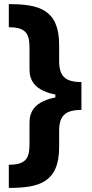

<svg xmlns="http://www.w3.org/2000/svg" viewBox="-20 -761 449 939"><path d="M378.2 -223.4V-359.7C296.5 -359.7 269.2 -390.6 269.2 -463.4V-541.9C269.2 -717 166.5 -740.8 23.1 -740.8V-627.8C107.2 -627.8 124.3 -595.5 124.3 -526.6V-422.9C124.3 -368.6 147.7 -319.6 250.7 -298.7V-284.4C147.7 -263.5 124.3 -214.5 124.3 -159.8V-56.1C124.3 12.4 107.2 44.7 23.1 44.7V158C166.5 158 269.2 134.2 269.2 -40.8V-119.7C269.2 -192.5 296.5 -223.4 378.2 -223.4Z"/></svg>

Font: Magic Ui Pro
Style: Bold
Weight: 700
Designer: Stefan Endress, Andreas Faust
Version: Version 1.000;FEAKit 1.0